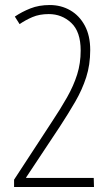

<svg xmlns="http://www.w3.org/2000/svg" viewBox="-20 -744 445 764"><path d="M36 0V-29L185 -257Q221 -311 247 -357Q273 -403 287 -447.5Q301 -492 301 -543Q301 -618 263.5 -653Q226 -688 174 -688Q137 -688 109 -676Q81 -664 58 -648L39 -678Q67 -697 101 -710.5Q135 -724 178 -724Q223 -724 259.5 -703Q296 -682 317.5 -642Q339 -602 339 -545Q339 -486 323 -436.5Q307 -387 279.5 -339.5Q252 -292 218 -240L84 -38V-36H353L354 0Z"/></svg>

Font: Noto Sans Tamil ExtraCondensed ExtraLight
Style: Regular
Weight: 200
Width: 2
Designer: Jelle Bosma - Monotype Design Team
Foundry: Monotype Imaging Inc.
Version: Version 2.004; ttfautohint (v1.8.4.7-5d5b)